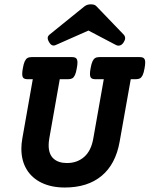

<svg xmlns="http://www.w3.org/2000/svg" viewBox="-20 -838 677 869"><path d="M637.2 -554.7Q637.2 -544.9 634.3 -529.3Q630.9 -508.8 625.7 -498Q620.6 -487.3 613.5 -483.4Q606.4 -479.5 594.7 -479.5H571.8L521.5 -196.8Q503.4 -94.7 439.9 -42Q376.5 10.7 273.4 10.7Q213.4 10.7 168.9 -10.5Q124.5 -31.7 100.6 -71.3Q76.7 -110.8 76.7 -165Q76.7 -187.5 81.1 -211.4L128.4 -479.5H105.5Q92.3 -479.5 86.4 -484.6Q80.6 -489.7 80.6 -503.9Q80.6 -514.2 83.5 -529.3Q86.9 -549.8 92 -560.5Q97.2 -571.3 104.2 -575.4Q111.3 -579.6 123 -579.6H305.7Q318.8 -579.6 324.7 -574.2Q330.6 -568.8 330.6 -554.7Q330.6 -544.9 327.6 -529.3Q324.2 -508.8 319.1 -498Q314 -487.3 306.9 -483.4Q299.8 -479.5 288.1 -479.5H250.5L203.1 -211.4Q200.2 -194.8 200.2 -180.7Q200.2 -140.1 222.2 -120.1Q244.1 -100.1 283.2 -100.1Q329.1 -100.1 360.8 -127.7Q392.6 -155.3 402.3 -211.4L449.7 -479.5H412.1Q398.9 -479.5 393.1 -484.6Q387.2 -489.7 387.2 -503.9Q387.2 -514.2 390.1 -529.3Q393.6 -549.8 398.7 -560.5Q403.8 -571.3 410.9 -575.4Q418 -579.6 429.7 -579.6H612.3Q625.5 -579.6 631.3 -574.2Q637.2 -568.8 637.2 -554.7ZM416.5 -809.6 539.1 -682.1Q546.4 -674.8 546.4 -665Q546.4 -657.2 540 -647Q530.3 -631.3 516.6 -631.3Q510.7 -631.3 504.9 -634.3L380.4 -699.7L232.4 -634.3Q226.6 -631.8 222.7 -631.8Q210.4 -631.8 201.2 -648.9Q195.8 -658.2 195.8 -665.5Q195.8 -674.8 205.1 -682.1L362.8 -809.6Q374.5 -818.4 391.1 -818.4Q409.2 -818.4 416.5 -809.6Z"/></svg>

Font: Courier Prime
Style: Bold Italic
Weight: 700
Italic angle: -10°
Designer: Alan Dague-Greene
Foundry: Quote-Unquote Apps
Version: Version 3.018